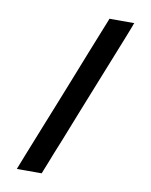

<svg xmlns="http://www.w3.org/2000/svg" viewBox="-80 -768 648 822"><g transform="rotate(10 243.5 -357.0)"><path d="M329.1 -708Q329.1 -708 324.2 -695.3Q319.3 -683.6 310.5 -661.1Q293.9 -620.1 267.6 -553.7Q241.2 -486.3 210.9 -410.2Q191.4 -360.4 170.9 -309.6Q150.4 -258.8 131.8 -211.9Q97.7 -126 74.2 -67.4Q50.8 -7.8 50.8 -7.8Q50.8 -7.8 50.8 -6.8Q49.8 -5.9 49.8 -5.9Q49.8 -5.9 64.5 -5.9Q78.1 -5.9 95.7 -5.9Q118.2 -5.9 137.7 -5.9Q158.2 -5.9 158.2 -5.9Q158.2 -5.9 163.1 -18.6Q168 -30.3 176.8 -52.7Q192.4 -93.8 219.7 -160.2Q246.1 -227.5 276.4 -303.7Q313.5 -395.5 349.6 -487.3Q385.7 -579.1 409.2 -636.7Q421.9 -668.9 428.7 -686.5Q435.5 -705.1 435.5 -705.1Q435.5 -705.1 436.5 -706.1Q436.5 -708 436.5 -708Q436.5 -708 417 -708Q397.5 -708 375 -708Q357.4 -708 342.8 -708Q329.1 -708 329.1 -708Z"/></g></svg>

Font: umazing
Style: Display
Weight: 400
Designer: umazing